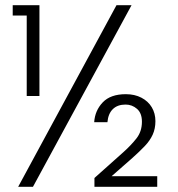

<svg xmlns="http://www.w3.org/2000/svg" viewBox="-20 -720 685 740"><path d="M429 -700H487L107 0H50ZM83 -660H29V-700H132V-350H83ZM343 -249Q346 -294 376 -325.5Q406 -357 465 -357Q499 -357 525 -343.5Q551 -330 565 -306.5Q579 -283 579 -253Q579 -224 568.5 -201Q558 -178 538 -157Q518 -136 490 -111L392 -25L387 -41H586V0H344V-34L456 -134Q484 -159 505.5 -186Q527 -213 527 -251Q527 -284 508 -300.5Q489 -317 464 -317Q433 -317 415 -299.5Q397 -282 394 -249Z"/></svg>

Font: Albert Sans Light
Style: Regular
Weight: 300
Designer: Andreas Rasmussen
Foundry: a.Foundry
Version: Version 1.025